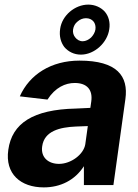

<svg xmlns="http://www.w3.org/2000/svg" viewBox="-20 -803 600 833"><path d="M170 10C242 10 305 -21 344 -82V0H472L524 -373C538 -473 488 -540 325 -540C202 -540 108 -480 66 -385L186 -371C220 -424 264 -443 304 -443C358 -443 383 -413 376 -363L372 -335L309 -332C123 -328 32 -268 16 -153C1 -48 70 10 170 10ZM331 -566C390 -566 446 -618 454 -676C459 -706 451 -733 435 -752C418 -771 392 -783 363 -783C305 -783 249 -736 241 -678C236 -646 244 -619 259 -599C276 -579 301 -566 331 -566ZM236 -92C190 -92 156 -120 163 -168C172 -235 240 -251 309 -254L361 -256L350 -177C343 -133 288 -92 236 -92ZM339 -624C325 -624 314 -631 307 -640C299 -649 295 -662 297 -675C299 -689 306 -702 317 -710C327 -719 340 -724 353 -724C381 -724 398 -703 394 -675C392 -662 384 -649 375 -640C365 -631 352 -624 339 -624Z"/></svg>

Font: Cheyenne Sans
Style: Bold Italic
Weight: 700
Italic angle: -8.13011°
Designer: The Public Sans project authors (U.S. Web Design System), Libre Franklin designed by Pablo Impallari and Rodrigo Fuenzal
Foundry: The Cheyenne Sans Project Authors
Version: Version 2.007